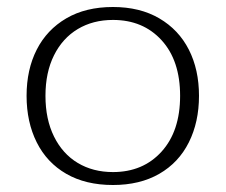

<svg xmlns="http://www.w3.org/2000/svg" viewBox="-20 -518 645 549"><path d="M56 -244Q56 -319 85 -376Q114 -433 169.5 -465.5Q225 -498 303 -498Q380 -498 435.5 -465.5Q491 -433 520 -376Q549 -319 549 -244Q549 -169 520 -111Q491 -53 435.5 -21Q380 11 303 11Q225 11 169.5 -21Q114 -53 85 -111Q56 -169 56 -244ZM495 -244Q495 -345 442 -403Q389 -461 303 -461Q246 -461 202.5 -435Q159 -409 134.5 -360Q110 -311 110 -244Q110 -177 134.5 -127.5Q159 -78 202.5 -52Q246 -26 303 -26Q389 -26 442 -84.5Q495 -143 495 -244Z"/></svg>

Font: Maitree Light
Style: Regular
Weight: 300
Designer: CadsonDemak Team
Foundry: CadsonDemak
Version: Version 1.001